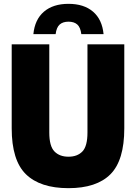

<svg xmlns="http://www.w3.org/2000/svg" viewBox="-20 -971 709 1001"><path d="M337 10Q189.5 10 115.2 -62.5Q41 -135 41 -302V-740H237V-280Q237 -209 263.8 -181.5Q290.5 -154 337 -154Q383.5 -154 409.8 -181.5Q436 -209 436 -280V-740H628V-302Q628 -135 555.8 -62.5Q483.5 10 337 10ZM154 -793Q161.5 -869.5 209.2 -910.2Q257 -951 337 -951Q417.5 -951 465 -910.2Q512.5 -869.5 520 -793H404Q399.5 -828.5 383 -843.2Q366.5 -858 337 -858Q308 -858 291.2 -843.2Q274.5 -828.5 270 -793Z"/></svg>

Font: Encode Sans Cnd Black
Style: Regular
Weight: 900
Width: 3
Designer: Multiple Designers
Foundry: Impallari Type
Version: Version 3.002; ttfautohint (v1.8.3) -l 8 -r 50 -G 200 -x 14 